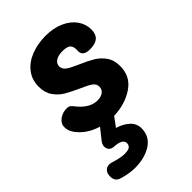

<svg xmlns="http://www.w3.org/2000/svg" viewBox="-237 -616 977 977"><g transform="rotate(-45 252.0 -127.0)"><path d="M349 -359Q351 -383 339.5 -396.5Q328 -410 293 -410Q261 -410 243.5 -398Q226 -386 226 -367Q226 -346 245.5 -332.5Q265 -319 307 -301Q351 -282 378.5 -265.5Q406 -249 426.5 -220.5Q447 -192 447 -149Q447 -74 387.5 -34Q328 6 246 9L209 59Q251 72 275.5 95.5Q300 119 300 152Q300 210 252.5 241Q205 272 132 272Q111 272 84.5 267Q58 262 41 256Q13 246 13 213Q13 191 24 178.5Q35 166 52 166Q63 166 68 168Q90 175 110 179.5Q130 184 146 184Q175 184 184.5 175.5Q194 167 194 153Q194 122 131 119Q117 118 108 108.5Q99 99 99 84Q99 69 111 54L156 -3Q99 -20 62.5 -56.5Q26 -93 26 -127Q26 -140 28 -145Q36 -165 56.5 -177Q77 -189 103 -189Q115 -189 122 -184Q129 -179 134.5 -171.5Q140 -164 143 -161Q189 -106 242 -106Q267 -106 282.5 -117.5Q298 -129 298 -150Q298 -170 279 -183Q260 -196 220 -213Q176 -233 148 -249.5Q120 -266 99.5 -295Q79 -324 79 -367Q79 -417 107 -453Q135 -489 182.5 -507.5Q230 -526 287 -526Q344 -526 387 -506.5Q430 -487 452.5 -454.5Q475 -422 475 -384Q475 -350 456.5 -333.5Q438 -317 398 -317Q345 -317 349 -359Z"/></g></svg>

Font: Mali
Style: Bold Italic
Weight: 700
Italic angle: -10°
Version: Version 1.000; ttfautohint (v1.6)